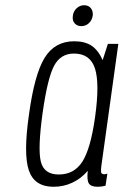

<svg xmlns="http://www.w3.org/2000/svg" viewBox="-20 -705 473 735"><path d="M393 -537 373 -475Q356 -513 330.5 -530Q305 -547 264 -547Q190 -547 151 -484Q112 -421 91 -267Q69 -115 90.5 -52.5Q112 10 185 10Q223 10 256.5 -5.5Q290 -21 316 -51Q312 -16 320 -3Q328 10 354 10Q362 10 368.5 9Q375 8 384 6L391 -40Q387 -39 384 -38.5Q381 -38 379 -38Q368 -38 367 -46.5Q366 -55 368 -70L433 -537ZM344 -257Q327 -136 295.5 -86.5Q264 -37 205 -37Q149 -37 136.5 -85.5Q124 -134 143 -272Q162 -406 187 -453Q212 -500 263 -500Q325 -500 343.5 -443Q362 -386 344 -257ZM291 -605Q308 -605 320 -616Q332 -627 335 -645Q337 -662 328 -673.5Q319 -685 302 -685Q286 -685 273.5 -673.5Q261 -662 259 -645Q256 -627 265.5 -616Q275 -605 291 -605Z"/></svg>

Font: Secuela ExtLt
Style: Italic
Weight: 200
Italic angle: -8°
Designer: Fernando Haro
Foundry: deFharo
Version: Version 1.704